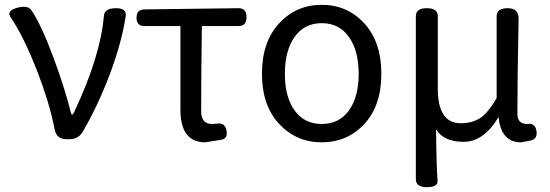

<svg xmlns="http://www.w3.org/2000/svg" viewBox="-20 -577 2280 796"><path d="M255 0Q216 0 207 -38Q186 -150 131 -290Q76 -430 23 -507Q7 -533 52 -545Q98 -557 112 -532Q152 -472 201 -340Q250 -208 274 -109Q279 -93 288 -114Q397 -344 411 -514Q415 -543 461 -543Q507 -543 501 -509Q485 -403 437 -274Q389 -145 325 -34Q306 0 270 0Z M894 3 831 13Q728 13 728 -122V-469H579Q546 -469 546 -503.5Q546 -538 579 -538L969 -543Q1002 -543 1002 -506Q1002 -469 969 -469H817Q814 -284 814 -116Q814 -63 859 -63L877 -64Q912 -71 919 -36Q926 -1 894 3Z M1490.5 -63Q1420 13 1314 13Q1208 13 1137 -63.5Q1066 -140 1066 -271.5Q1066 -403 1137 -480Q1208 -557 1314 -557Q1420 -557 1490.5 -480Q1561 -403 1561 -271Q1561 -139 1490.5 -63ZM1201.5 -119Q1242 -63 1314 -63Q1386 -63 1426.5 -119Q1467 -175 1467 -271Q1467 -367 1426.5 -424Q1386 -481 1314 -481Q1242 -481 1201.5 -424Q1161 -367 1161 -271Q1161 -175 1201.5 -119Z M1795 -210Q1795 -66 1890 -66Q1937 -66 1970.5 -87.5Q2004 -109 2039 -171V-510Q2039 -543 2085 -543Q2131 -543 2130 -498Q2125 -243 2125 -106Q2125 -63 2165 -63Q2198 -69 2204 -34.5Q2210 0 2178 6L2140 13Q2057 13 2047 -92Q1986 11 1902.5 11Q1819 11 1788 -41Q1789 105 1794 172Q1796 199 1750 199Q1704 199 1704 166V-510Q1704 -543 1749.5 -543Q1795 -543 1795 -510Z"/></svg>

Font: Raw Maruko Gothic CJK TC
Style: Regular
Weight: 400
Version: Version 1.001